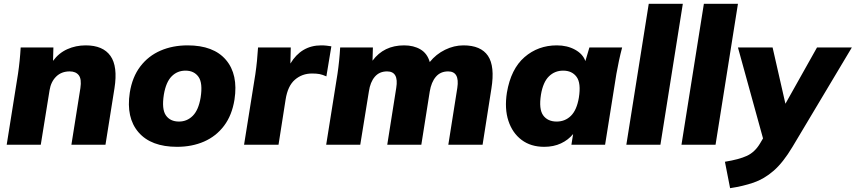

<svg xmlns="http://www.w3.org/2000/svg" viewBox="-20 -756 4470 1003"><path d="M15 0 74 -370Q84 -437 88 -508H259L257 -438Q287 -479 331.5 -499Q376 -519 428 -519Q518 -519 557 -464Q596 -409 578 -295L531 0H353L400 -296Q407 -343 391.5 -363Q376 -383 344 -383Q301 -383 273.5 -356Q246 -329 239 -285L193 0Z M905 11Q769 11 703.5 -65Q638 -141 658 -272Q671 -354 713 -409Q755 -464 818.5 -491.5Q882 -519 960 -519Q1096 -519 1160.5 -443Q1225 -367 1205 -236Q1192 -154 1150.5 -99Q1109 -44 1046 -16.5Q983 11 905 11ZM915 -121Q957 -121 987 -151Q1017 -181 1028 -246Q1040 -322 1017 -354.5Q994 -387 949 -387Q906 -387 876.5 -357Q847 -327 836 -262Q824 -186 846.5 -153.5Q869 -121 915 -121Z M1255 0 1314 -369Q1319 -403 1322.5 -438.5Q1326 -474 1328 -508H1499L1497 -424Q1554 -519 1658 -519Q1673 -519 1686 -517.5Q1699 -516 1711 -514L1685 -357Q1665 -366 1649.5 -369Q1634 -372 1610 -372Q1558 -372 1520.5 -339.5Q1483 -307 1472 -236L1435 0Z M1684 0 1743 -370Q1753 -437 1757 -508H1928L1926 -439Q1985 -519 2091 -519Q2141 -519 2176.5 -498Q2212 -477 2225 -432Q2258 -473 2305 -496Q2352 -519 2401 -519Q2492 -519 2529 -464.5Q2566 -410 2547 -293L2501 0H2322L2369 -297Q2382 -383 2321 -383Q2281 -383 2257 -355Q2233 -327 2225 -278L2181 0H2003L2050 -297Q2064 -383 2002 -383Q1962 -383 1938 -355Q1914 -327 1907 -278L1862 0Z M2823 11Q2753 11 2705 -25Q2657 -61 2636 -124.5Q2615 -188 2628 -272Q2649 -396 2720 -457.5Q2791 -519 2889 -519Q2943 -519 2984 -496.5Q3025 -474 3038 -437L3059 -508H3230Q3221 -474 3213.5 -439Q3206 -404 3200 -370L3141 0H2965L2974 -56Q2949 -25 2910.5 -7Q2872 11 2823 11ZM2888 -121Q2932 -121 2962.5 -151Q2993 -181 3004 -246Q3016 -322 2992 -354.5Q2968 -387 2922 -387Q2878 -387 2847.5 -357Q2817 -327 2806 -262Q2794 -186 2817.5 -153.5Q2841 -121 2888 -121Z M3252 0 3369 -736H3547L3430 0Z M3540 0 3657 -736H3835L3718 0Z M3794 227 3767 89Q3841 77 3882 58Q3923 39 3950 -6L3966 -33L3835 -508H4016L4083 -214L4248 -508H4430L4120 11Q4071 93 4021.5 136Q3972 179 3916.5 198Q3861 217 3794 227Z"/></svg>

Font: Mulish Black
Style: Italic
Weight: 900
Italic angle: -9°
Designer: Vernon Adams
Foundry: Vernon Adams
Version: Version 3.603; ttfautohint (v1.8.3)